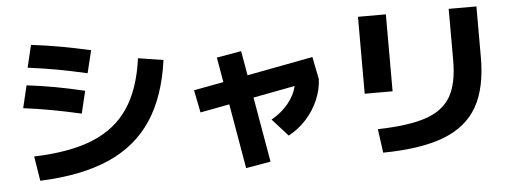

<svg xmlns="http://www.w3.org/2000/svg" viewBox="-51 -890 2914 1085"><g transform="rotate(-5 1406.0 -347.0)"><path d="M750 -619.1 892.6 -596.7Q864.3 -389.6 775.4 -256.6Q686.5 -123.5 530.3 -55.2Q374 13.2 139.6 22.5L117.2 -117.2Q320.8 -123.5 451.4 -177Q582 -230.5 654.3 -338.1Q726.6 -445.8 750 -619.1ZM79.1 -394.5 109.4 -521.5Q193.8 -511.2 271 -497.1Q348.1 -482.9 436.5 -461.9L406.2 -335Q316.4 -355.5 239.5 -369.6Q162.6 -383.8 79.1 -394.5ZM124 -620.1 154.3 -747.1Q241.2 -736.3 320.1 -722.2Q398.9 -708 490.2 -687.5L459 -559.6Q366.7 -580.6 287.6 -595Q208.5 -609.4 124 -620.1Z M1049.8 -411.1 1218.8 -442.9 1194.3 -584 1334 -608.4 1358.4 -469.2 1732.4 -540 1757.8 -412.1Q1754.9 -351.6 1729.7 -293.5Q1704.6 -235.4 1660.9 -187.5Q1617.2 -139.6 1560.5 -109.4L1471.7 -208Q1530.3 -241.2 1568.4 -287.8Q1606.4 -334.5 1618.2 -385.7L1380.9 -340.8L1445.3 28.3L1304.7 52.7L1241.2 -314.5L1075.2 -283.2Z M2523.4 -452.1V-744.1H2680.7V-456.1Q2680.7 -281.7 2620.4 -175.8Q2560.1 -69.8 2429.7 -19.5Q2299.3 30.8 2084 33.2L2065.4 -101.6Q2242.2 -106 2340.3 -139.6Q2438.5 -173.3 2481 -247.3Q2523.4 -321.3 2523.4 -452.1ZM2008.8 -744.1H2167V-307.6H2008.8Z"/></g></svg>

Font: Pretendard JP ExtraBold
Style: Regular
Weight: 800
Designer: Base glyphs from Inter by Rasmus Andersson; Hangeul glyphs from Noto Sans CJK(Source Han Sans) by Jang Soo-young and Kan
Foundry: Kil Hyung-jin
Version: Version 1.309